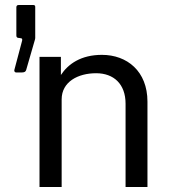

<svg xmlns="http://www.w3.org/2000/svg" viewBox="-20 -743 678 763"><path d="M44 -455H66C77 -455 82 -458 84 -465L119 -586C119 -587 120 -589 120 -592V-716C120 -721 117 -723 113 -723H54C49 -723 45 -721 45 -714V-602C45 -595 48 -592 57 -592L63 -591C68 -591 70 -587 67 -578L37 -465C36 -461 38 -455 44 -455ZM137 0H225V-348C225 -418 290 -452 362 -452C432 -452 479 -409 479 -331V0H566V-339C566 -460 485 -525 385 -525C302 -525 251 -489 222 -445V-517H137Z"/></svg>

Font: United Sans
Style: Regular
Weight: 400
Designer: Pablo Impallari, Rodrigo Fuenzalida (Modified by Dan O. Williams)
Version: Version 1.000;PS 001.000;hotconv 1.0.88;makeotf.lib2.5.64775